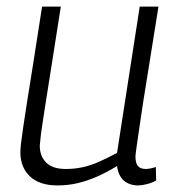

<svg xmlns="http://www.w3.org/2000/svg" viewBox="-20 -554 537 584"><path d="M155 10Q100 10 71 -17.5Q42 -45 42 -91Q42 -101 44 -118.5Q46 -136 50.5 -166.5Q55 -197 62.5 -245Q70 -293 81.5 -364Q93 -435 108 -534H165Q148 -425 136.5 -352.5Q125 -280 118 -235.5Q111 -191 107.5 -167Q104 -143 103 -131Q102 -119 101 -111Q101 -79 120.5 -59.5Q140 -40 180 -40Q207 -40 232 -45.5Q257 -51 282.5 -62.5Q308 -74 336 -89L405 -534H462Q442 -407 428.5 -324.5Q415 -242 408 -193.5Q401 -145 397.5 -121.5Q394 -98 393 -89.5Q392 -81 392 -78Q392 -58 399.5 -49Q407 -40 424 -40Q428 -40 436.5 -41.5Q445 -43 454 -46L455 -5Q443 2 427 6Q411 10 401 10Q374 10 357 -4.5Q340 -19 336 -49Q305 -30 275.5 -17Q246 -4 216.5 3Q187 10 155 10Z"/></svg>

Font: Georama Light
Style: Italic
Weight: 300
Italic angle: -9°
Designer: Jean-Baptiste Levee
Foundry: Production Type
Version: Version 1.001